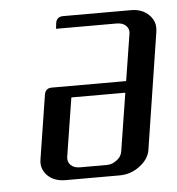

<svg xmlns="http://www.w3.org/2000/svg" viewBox="-40 -476 474 514"><g transform="rotate(-5 197.0 -219.0)"><path d="M53.2 -52.7Q53.2 -55.2 54.2 -62L81.1 -232.9Q84 -250 101.1 -250H300.8L320.8 -376Q322.8 -388.7 313.5 -397.5Q304.7 -405.8 289.1 -405.8H126L127.9 -421.9Q130.9 -438 147.9 -438H331.1Q360.4 -438 378.9 -419.4Q393.6 -404.3 393.6 -384.8Q393.6 -378.9 393.1 -376L344.2 -62Q340.8 -37.1 315.4 -18.1Q291.5 0 261.2 0H116.2Q85 0 67.4 -18.1Q53.2 -33.2 53.2 -52.7ZM126 -62Q124 -48.3 132.8 -39.6Q141.6 -30.8 157.2 -30.8H230Q244.1 -30.8 255.9 -40Q268.1 -48.3 271 -62L295.9 -219.2H150.9Z"/></g></svg>

Font: Hhenum
Style: Italic
Weight: 400
Designer: T. Christopher White
Version: Version 1.0